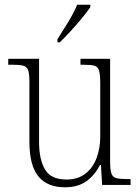

<svg xmlns="http://www.w3.org/2000/svg" viewBox="-20 -786 595 816"><path d="M256 10Q181 10 143 -36.5Q105 -83 105 -184V-439Q105 -473 99.5 -488Q94 -503 78 -507Q62 -511 30 -511H15V-536H146V-183Q146 -109 171 -66Q196 -23 263 -23Q311 -23 343 -48Q375 -73 390.5 -114.5Q406 -156 406 -205V-433Q406 -469 401 -486Q396 -503 380.5 -507Q365 -511 332 -511H322V-536H448V-99Q448 -65 453.5 -49Q459 -33 474 -29Q489 -25 518 -25H535V0H414L409 -85H405Q384 -43 348 -16.5Q312 10 256 10ZM224 -619Q246 -653 270 -692.5Q294 -732 308 -766H364V-756Q353 -739 330 -711Q307 -683 281 -654.5Q255 -626 234 -606H224Z"/></svg>

Font: Noto Serif Armenian SemiCondensed ExtraLight
Style: Regular
Weight: 200
Width: 4
Designer: Monotype Design Team
Foundry: Monotype Imaging Inc.
Version: Version 2.008; ttfautohint (v1.8.4.7-5d5b)